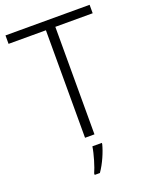

<svg xmlns="http://www.w3.org/2000/svg" viewBox="-170 -802 870 1111"><g transform="rotate(-20 265.5 -246.5)"><path d="M294 0V-662H524V-714H6V-662H236V0ZM317 68V61H259C253 104 230 180 215 212V221H247C279 176 306 112 317 68Z"/></g></svg>

Font: Noto Sans Kannada Light
Style: Regular
Weight: 300
Designer: Jelle Bosma - Monotype Design Team
Foundry: Monotype Imaging Inc.
Version: Version 2.005